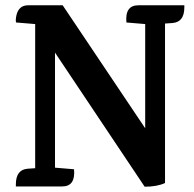

<svg xmlns="http://www.w3.org/2000/svg" viewBox="-20 -705 734 726"><path d="M503 -685H677Q677 -685 677 -677Q677 -622 633 -618L604 -616V-13Q574 1 527 1L188 -506V-71L260 -65Q266 0 215 0H40V-8Q40 -63 84 -67L113 -69V-614L41 -620Q38 -626 42 -647Q51 -685 86 -685H217L529 -220V-614L458 -620Q452 -685 503 -685Z"/></svg>

Font: Karma
Style: Bold
Weight: 700
Designer: Joana Correia
Foundry: Indian Type Foundry
Version: Version 1.202;PS 1.0;hotconv 1.0.78;makeotf.lib2.5.61930; tt